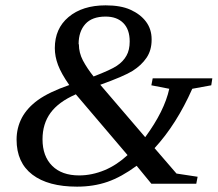

<svg xmlns="http://www.w3.org/2000/svg" viewBox="-20 -685 817 718"><path d="M547 -538V-536Q547 -497 528 -469Q509 -441 476 -420Q444 -400 355 -368L523 -172Q595 -270 613 -353L546 -366L551 -392H774L770 -366L699 -353Q640 -220 558 -131L640 -36L719 -24L714 2H546L491 -65Q434 -23 382 -5Q330 13 268 13Q160 13 101 -32Q42 -77 42 -163Q42 -207 62 -245Q82 -282 122 -311Q164 -341 239 -367Q209 -410 197 -442Q185 -474 185 -505Q185 -578 236 -621Q288 -665 375 -665Q431 -665 467 -649Q505 -632 526 -604Q547 -576 547 -538ZM263 -333V-332Q199 -304 169 -263Q139 -222 139 -164Q139 -101 175 -65Q211 -29 276 -29Q324 -29 372 -49Q417 -68 457 -105ZM274 -520 275 -519Q275 -488 290 -459Q306 -429 330 -399Q395 -424 417 -439Q441 -455 453 -477Q465 -498 465 -530Q465 -575 441 -599Q417 -623 375 -623Q324 -623 299 -595Q274 -567 274 -520Z"/></svg>

Font: Libra Serif Modern
Style: Italic
Weight: 400
Italic angle: -12°
Designer: Stefan Peev, Context Ltd
Foundry: Stefan Peev, Context Ltd
Version: Version 1.000